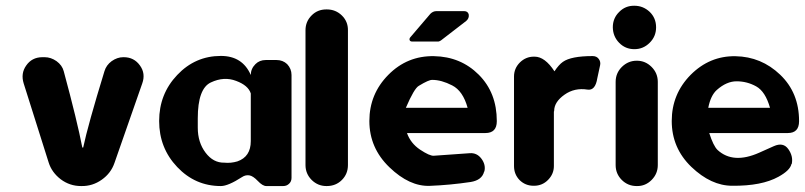

<svg xmlns="http://www.w3.org/2000/svg" viewBox="-20 -641 2788 665"><path d="M406.7 -442.9Q406.7 -442.9 408.7 -442.9Q444.3 -442.9 464.8 -414.1Q484.9 -386.2 472.7 -352.1Q472.7 -352.1 376.5 -76.7Q364.3 -41 332.5 -18.6Q300.8 3.9 262.7 3.4Q262.7 3.4 260.7 3.4Q221.7 3.4 190.4 -20Q159.2 -43.9 148.4 -78.6Q148.4 -78.6 62 -352.1Q51.3 -386.7 70.8 -414.1Q90.3 -442.4 126 -442.9Q126 -442.9 134.8 -442.9Q156.2 -442.9 175.8 -429.2Q195.3 -415 200.7 -394.5Q247.6 -221.2 265.1 -129.9Q265.1 -129.9 268.1 -129.9Q284.7 -208.5 341.8 -394.5Q348.1 -415.5 366.7 -429.2Q386.2 -442.9 406.7 -442.9Z M665 -231Q665 -231 665 -198.7Q665 -147.9 691.9 -112.3Q718.8 -76.7 756.8 -77.6Q779.3 -75.2 802.2 -82Q848.6 -98.1 848.6 -152.3Q848.6 -152.3 848.6 -317.4Q839.8 -345.2 797.9 -360.8Q755.9 -377 710.4 -355.5Q665 -334.5 665 -231ZM593.8 -62.5Q531.2 -128.4 531.2 -221.9Q531.2 -315.4 593.8 -381.3Q656.2 -447.3 745.1 -447.3Q819.8 -447.3 848.6 -381.3Q848.6 -402.8 864.7 -418.9Q878.9 -433.1 900.4 -433.1Q900.4 -433.1 938 -433.1Q959.5 -433.1 974.6 -418.9Q989.7 -402.8 989.7 -381.3Q989.7 -381.3 989.7 -24.9Q989.7 -12.2 981 -4.4Q972.7 3.4 960.9 3.4Q960.9 3.4 902.3 3.4Q889.6 3.4 873 -14.2Q856.4 -31.7 843.3 -33.7Q830.1 -35.6 818.4 -27.8Q770 3.4 745.1 3.4Q656.2 3.4 593.8 -62.5Z M1185.1 -69.3Q1185.1 -38.6 1164.1 -17.6Q1143.1 3.4 1111.8 3.4H1110.4Q1081.1 3.4 1059.6 -17.6Q1038.1 -39.1 1038.1 -69.3V-536.1Q1038.1 -566.4 1059.1 -587.4Q1079.6 -608.4 1110.4 -608.4H1111.8Q1142.6 -608.4 1164.1 -587.4Q1185.5 -566.4 1185.1 -536.1Z M1470.7 -593.3Q1479.5 -602.1 1491.2 -602.5H1587.4Q1600.6 -602.5 1603.5 -590.8Q1605.5 -577.6 1594.7 -568.4L1507.3 -501Q1502 -497.6 1498.5 -497.1H1407.7Q1400.4 -497.1 1398.7 -502.4Q1397 -507.8 1402.3 -513.2ZM1477.5 -364.3Q1465.8 -365.2 1430.7 -343.8Q1414.6 -335 1385.7 -267.6Q1385.7 -267.6 1599.6 -267.6Q1583.5 -326.2 1546.1 -345.2Q1508.8 -364.3 1477.5 -364.3ZM1700.7 -221.7Q1700.7 -221.7 1700.7 -221.2Q1700.7 -180.2 1661.1 -180.2Q1661.1 -180.2 1389.6 -180.2Q1402.3 -144.5 1435.1 -122.6Q1468.3 -100.6 1482.4 -101.6Q1482.4 -101.6 1606.9 -110.4Q1631.8 -112.3 1647.5 -91.3Q1663.1 -70.3 1657.7 -47.4Q1657.7 -47.4 1656.7 -46.4Q1649.4 -17.1 1610.4 -10.7Q1539.1 0 1468.8 2.7Q1398.4 5.4 1328.9 -61.5Q1259.3 -128.4 1259.3 -221.9Q1259.3 -315.4 1325 -381.8Q1390.6 -448.2 1483.2 -446.5Q1575.7 -444.8 1638.2 -382.3Q1700.7 -319.8 1700.7 -221.7Z M1929.7 -426.8Q1958 -446.8 2032.7 -446.8Q2046.4 -446.8 2053.7 -437Q2061 -427.2 2058.6 -415.5Q2058.6 -415.5 2048.8 -370.1Q2042 -326.7 2015.1 -330.6Q1970.2 -337.9 1935.1 -313Q1899.9 -288.1 1899.4 -257.8Q1899.4 -254.9 1898.9 -254.9Q1898.4 -254.9 1898.4 -254.9Q1898.4 -254.9 1898.4 -65.9Q1898.4 -38.6 1878.4 -18.1Q1858.4 2.4 1829.6 2.4Q1829.6 2.4 1828.1 2.4Q1799.8 2.4 1779.8 -17.1Q1760.3 -37.1 1760.3 -65.9Q1760.3 -65.9 1760.3 -376Q1760.3 -404.3 1780.8 -424.8Q1801.3 -444.8 1829.1 -444.8Q1829.1 -444.8 1831.5 -444.8Q1867.2 -444.8 1900.4 -394Q1915.5 -417 1929.7 -426.8Z M2185.1 3.4Q2154.8 3.4 2133.5 -17.8Q2112.3 -39.1 2112.3 -69.3V-357.4Q2112.3 -387.7 2133.8 -409.2Q2155.8 -430.7 2185.1 -430.7H2186Q2215.3 -430.7 2236.8 -409.2Q2258.3 -387.7 2258.3 -357.4V-69.3Q2258.3 -39.1 2236.8 -17.6Q2215.3 3.9 2186 3.4ZM2252.4 -546.4Q2252.4 -514.6 2230 -492.7Q2208 -470.7 2177.2 -470.7Q2146 -470.7 2124.5 -492.7Q2103 -514.6 2102.5 -546.4Q2102.5 -578.1 2124.5 -599.6Q2146 -621.6 2177.2 -621.1Q2207.5 -621.1 2230 -600.1Q2252.4 -578.6 2252.4 -546.4Z M2531.2 -359.4Q2496.6 -359.4 2462.9 -329.6Q2441.4 -310.5 2433.1 -267.6Q2433.1 -267.6 2647 -267.6Q2630.9 -324.2 2599.1 -341.8Q2567.4 -359.4 2531.2 -359.4ZM2747.6 -221.7Q2747.6 -221.7 2747.6 -221.2Q2747.6 -180.2 2708.5 -180.2Q2708.5 -180.2 2436.5 -180.2Q2450.7 -135.7 2465.3 -121.6Q2519.5 -71.8 2609.9 -112.3Q2609.9 -112.3 2660.2 -134.8Q2692.9 -149.4 2710.4 -124.5Q2728 -99.6 2722.2 -73.2Q2722.2 -73.2 2721.2 -72.8Q2716.3 -50.8 2676.3 -28.8Q2618.2 3.4 2516.1 2.4Q2442.9 2.4 2374.5 -63Q2306.6 -128.4 2306.6 -221.9Q2306.6 -315.4 2372.1 -381.8Q2438 -447.8 2527.3 -446.3Q2616.7 -444.8 2682.1 -382.3Q2747.6 -319.8 2747.6 -221.7Z"/></svg>

Font: Dyuthi
Style: Regular
Weight: 400
Designer: Hiran Venugopalan, Hussain K H and Suresh P for Sawthanthra Malayalam Computing (SMC)
Version: Version 3.0.0+20221109